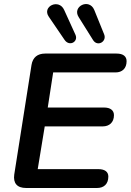

<svg xmlns="http://www.w3.org/2000/svg" viewBox="-20 -937 651 957"><path d="M110 0H464C498 0 520 -20 520 -57C520 -81 502 -94 470 -94H168L203 -307H492C525 -307 548 -327 548 -363C548 -387 530 -401 499 -401H218L245 -576H556C589 -576 611 -596 611 -632C611 -656 594 -670 561 -670H205C167 -670 143 -651 137 -613L51 -67C45 -24 65 0 110 0ZM372 -852 444 -737C466 -702 514 -730 499 -766L450 -887C425 -948 338 -905 372 -852ZM223 -854 302 -738C326 -703 372 -729 356 -764L300 -887C274 -946 188 -905 223 -854Z"/></svg>

Font: SN Pro Semibold
Style: Italic
Weight: 600
Italic angle: -9°
Designer: Tobias Whetton
Foundry: Supernotes
Version: Version 1.001;Glyphs 3.2 (3249)